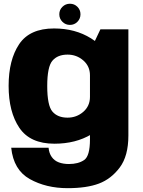

<svg xmlns="http://www.w3.org/2000/svg" viewBox="-20 -746 746 1002"><path d="M333 236Q432.5 236 496.2 212Q560 188 605 128Q650 68 650 -39V-593H504L449.5 -478V-18Q449.5 68.5 419 89.2Q388.5 110 339.5 110Q310.5 110 287.2 101.5Q264 93 250 73.2Q236 53.5 233.5 25H38.5Q50.5 141 135.5 188.5Q220.5 236 333 236ZM264 4Q375 4 456.8 -45Q538.5 -94 538.5 -158L449.5 -240.5Q449.5 -192.5 414.5 -162.2Q379.5 -132 332.5 -132Q281 -132 253.8 -163.5Q226.5 -195 226.5 -297Q226.5 -398 253.8 -429.5Q281 -461 332.5 -461Q379.5 -461 414.5 -430.8Q449.5 -400.5 449.5 -353L538 -430.5Q538 -494 455.2 -545.8Q372.5 -597.5 262 -597.5Q135 -597.5 80 -515.5Q25 -433.5 25 -298Q25 -162 81 -79Q137 4 264 4ZM345 -616Q368 -616 384 -632.2Q400 -648.5 400 -671.5Q400 -694.5 384 -710.5Q368 -726.5 345 -726.5Q322 -726.5 305.8 -710.5Q289.5 -694.5 289.5 -671.5Q289.5 -648.5 305.8 -632.2Q322 -616 345 -616Z"/></svg>

Font: Anybody UltraCondensed Thin ExtraBold
Style: Regular
Weight: 800
Version: Version 1.111